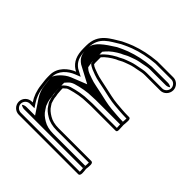

<svg xmlns="http://www.w3.org/2000/svg" viewBox="-97 -748 1003 1003"><g transform="rotate(-45 404.5 -246.5)"><path d="M348.7 -231.5V-46.2C348.7 -33.6 366 -36.7 370.3 -36.7C386.5 -36.7 398.3 -38.2 398.3 -38C419.5 -36.5 448.9 -30.7 448.9 -46.2V-55.8C448.9 -84.6 452 -110.8 454.1 -139.3C456.4 -169.8 466.4 -209.1 472.5 -237.7C478.7 -262.2 484.7 -303.2 492.9 -323.6C499.7 -341.1 503.9 -359 514.2 -370.5L523.4 -371.9H565.2C583.7 -356.6 600.8 -332 613.7 -307.9C620.3 -290 629.2 -280.4 635.2 -262.1C642.7 -240.8 646.7 -233.1 651.1 -211.8L655.1 -190.6C658.5 -172.6 662 -161.7 662 -143.7V-28.8C662 -3.2 684.8 18 711 18C737.3 18 759 -3.6 759 -29.1V-148C754.2 -203.6 743.8 -250.6 727.5 -295L717.5 -319.4C712.4 -331.7 706.7 -341.8 702.2 -352.2C671 -400.7 645.5 -468.8 554.8 -468.8H535.2C481.8 -468.8 449 -453.3 427.2 -421.4L420.9 -409.6C404.9 -449.9 368.2 -495 312 -495H297.6C277.1 -495 260.5 -491.8 243 -490C204.5 -485.8 173.7 -474.3 147 -456.5V-462.5C147 -489.1 125.1 -511 98.5 -511C71.9 -511 50 -489.1 50 -462.5V-23.5C50 -5.9 81.9 -12.4 98.5 -14C118.5 -12.1 147 -6.6 147 -23.5V-265.5C147 -293 153 -317.1 163.9 -334.6C174.8 -352.5 185.1 -366 202.5 -376.2L214 -383.6C226.6 -386.9 241.1 -393 254.2 -393H254.9C268.1 -395.3 273.2 -397 285.2 -397H285.8C289.7 -397.6 293.7 -398 297.6 -398H309.8C309.9 -397.9 312.4 -395.2 314.3 -393C326.3 -379.2 324 -383.6 329.4 -368.4C339.1 -335.3 347.7 -295.8 347.7 -254.7V-254.3C348.3 -248 348.7 -240.5 348.7 -231.5ZM98.5 -29C87.7 -28 71.1 -25.9 65 -26.8V-462.5C65 -480.8 80.2 -496 98.5 -496C116.8 -496 132 -480.8 132 -462.5V-428.5L155.3 -444C180.1 -460.5 208.2 -471.1 244.6 -475C262.9 -477 278.7 -480 297.6 -480H312C359.2 -480 392 -441.6 407 -404.1L419 -374L440 -413.6C459.4 -441.1 485.4 -453.8 535.2 -453.8H554.8C635.2 -453.8 656.4 -396.1 688.9 -345C694.5 -332.7 699 -324.9 703.6 -313.7L713.5 -289.5C729.6 -245.7 739.3 -200.5 744 -147.3V-29.1C744 -12.1 729.2 3 711 3C692.6 3 677 -12.3 677 -28.8V-143.7C677 -163.9 673 -176.5 669.9 -193.4L665.8 -214.7C661.1 -237.5 656.5 -246.8 649.4 -266.9C642.3 -288.5 633.1 -298.6 627.4 -314.1C612.5 -341.8 593.7 -367.8 570.6 -386.9H522.3L506.6 -384.5C491.8 -367.9 485.9 -347.1 478.9 -329.1C469.4 -305.5 463.9 -265.1 457.9 -241.1C451.7 -212.2 441.6 -173.3 439.1 -140.4C437.1 -112.3 433.9 -85.8 433.9 -55.8V-50.9C425.9 -50.2 411.4 -52.1 399.9 -52.9C392.6 -53.6 386.7 -51.7 370.3 -51.7C367.5 -51.7 364.7 -51.4 363.7 -51.4V-231.5C363.7 -240.4 363.2 -250 362.7 -255.1C362.5 -299.5 353.7 -338.6 343.8 -372.6C339.1 -388.9 328.3 -401.8 315.3 -413H297.6C293.5 -413 286.4 -412.3 284.7 -412C270.8 -411.9 263 -409.7 253.6 -408C233.9 -407.6 220.3 -400.7 207.9 -397.4L194.8 -389C173.2 -376.2 162.3 -360.9 151.1 -342.5C138.4 -322 132 -295.1 132 -265.5V-26.9C124.1 -26 110.5 -27.9 98.5 -29ZM401.2 -53.1C406.6 -52.7 407.9 -52.6 408.9 -52.5V-55.8C408.9 -85.1 412.1 -111.4 414.1 -139.7C416.5 -171.2 426.5 -210.3 432.7 -239C438.8 -263.3 444.5 -304 453.3 -325.8C459.9 -342.8 463.4 -360.8 476.3 -375.3L482.1 -381.7L515.5 -386.9H591L601.6 -378.1C622.8 -360.6 639.8 -335.3 653.2 -310.4C659.4 -293.7 668.4 -283.7 674.9 -264C682.2 -243.2 686.5 -234.8 691 -212.9L695 -191.7C698.3 -174.1 702 -162.5 702 -143.7V-28.8C702 -19.6 705.4 -11.2 710.6 -4.8C715.4 -11.1 719 -19.8 719 -29.1V-147.7C714.2 -202.4 704.1 -248.8 687.9 -292.8L677.9 -317.1C673.1 -328.9 667.8 -338.2 662.9 -349.2C627 -405.4 595.3 -453.8 554.8 -453.8H535.2C510.5 -453.8 487.3 -448.6 466.2 -418L415.3 -322.2L381.4 -407.4C365.7 -446.8 325.2 -478.5 311.9 -480H297.6C288.2 -480 277.1 -478 254 -475.5C229.8 -472.9 206.1 -465.3 181.9 -449.2L107 -399.2V-462.5C107 -472.3 103.7 -481 98.5 -487.8C93.7 -481.6 90 -472.3 90 -462.5V-28.6L98.5 -29.4L107 -28.6V-265.5C107 -293.8 113 -318.9 124.9 -338C135.8 -355.9 146.4 -371.1 168.4 -384L183.8 -393.9C199.5 -398.1 199.7 -403.9 243.7 -407.7C249.1 -408.7 260.1 -411.2 278.1 -411.9C279.9 -412.1 290.6 -413 297.6 -413H336L346.4 -404C358.8 -393.3 364.1 -384.4 369.1 -370.2C379 -336.3 387.7 -296.8 387.7 -254.6C388.3 -248.7 388.7 -240.5 388.7 -231.5V-52.6C389.6 -52.7 390.5 -52.9 401.2 -53.1Z"/></g></svg>

Font: HoneyBee
Style: Blur
Weight: 700
Foundry: Cannot Into Space Fonts
Version: Version 0.89